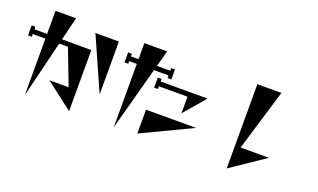

<svg xmlns="http://www.w3.org/2000/svg" viewBox="-89 -1331 3177 1921"><g transform="rotate(20 1500.0 -370.0)"><path d="M396 -572 708 -571V79L417 -144H622L477 -522H384L240 67H237V-522H103V-493H63V-600H103V-572H237V-818H456ZM688 -746H938V-183Z M1366 -597 1183 79V-597H1102V-569H1062V-675H1102V-647H1183V-818H1426L1379 -647H1521V-675H1561V-569H1521V-597ZM1467 -513H1967L1772 -285V-462H1467V-433H1427V-540H1467ZM1426 56V-198H1959Z M2445 -166H2747L2386 78V-819H2642Z"/></g></svg>

Font: Chokokutai
Style: Regular
Weight: 400
Designer: 108号,108go
Foundry: Font Zone 108
Version: Version 1.000; ttfautohint (v1.8.3)